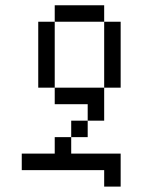

<svg xmlns="http://www.w3.org/2000/svg" viewBox="-20 -645 540 728"><path d="M375 0V62.5H437.5Q437.5 62.5 437.5 -62.5H250V-125H187.5V-62.5H62.5V0ZM250 -125H312.5V-187.5H250ZM312.5 -187.5H375Q375 -187.5 375 -312.5H187.5V-250H312.5ZM187.5 -312.5Q187.5 -312.5 187.5 -562.5H125Q125 -562.5 125 -312.5ZM375 -312.5H437.5Q437.5 -312.5 437.5 -562.5H375Q375 -562.5 375 -312.5ZM187.5 -562.5H375V-625H187.5Z"/></svg>

Font: CalcUnifontExMono
Style: Regular
Weight: 500
Version: Version 15.0.06